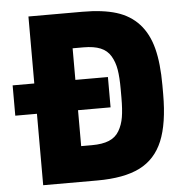

<svg xmlns="http://www.w3.org/2000/svg" viewBox="-54 -832 839 884"><g transform="rotate(-5 365.0 -390.0)"><path d="M9.8 -330.1V-470.2H109.9V-779.8H359.9Q453.1 -779.8 516.1 -760.3Q579.1 -740.7 619.9 -696Q660.6 -651.4 678.7 -582Q696.8 -512.7 696.8 -410.2V-370.1Q696.8 -233.9 663.3 -153.6Q629.9 -73.2 556.9 -36.6Q483.9 0 359.9 0H109.9V-330.1ZM299.8 -616.2V-470.2H450.2V-330.1H299.8V-164.1H350.1Q397.9 -164.1 428.7 -176.8Q459.5 -189.5 475.8 -217.3Q492.2 -245.1 498 -280.3Q503.9 -315.4 503.9 -370.1V-410.2Q503.9 -464.4 498 -499.8Q492.2 -535.2 475.8 -563Q459.5 -590.8 428.7 -603.5Q397.9 -616.2 350.1 -616.2Z"/></g></svg>

Font: Cooper Hewitt
Style: Heavy
Weight: 713
Designer: Village Type and Design LLC
Foundry: Cooper Hewitt Smithsonian Design Museum
Version: 1.000